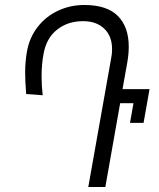

<svg xmlns="http://www.w3.org/2000/svg" viewBox="-20 -751 640 771"><path d="M430 -554Q430 -606 398.5 -636Q367 -666 313.5 -666Q252 -666 209 -631.8Q166 -597.5 155 -535Q147 -494 147 -444Q147 -405 151.5 -368.5L85 -373.5Q81 -427 81 -458.5Q81 -503 88 -543Q98 -600 131.2 -642.8Q164.5 -685.5 213.5 -708.2Q262.5 -731 318.5 -731Q409.5 -731 453.2 -687Q497 -643 497 -563.5Q497 -533.5 491 -499.5L472 -393H580.5L570.5 -336.5L556.5 -257.5H502L516 -336.5H462.5L403 0H334.5L427.5 -523.5Q430 -536.5 430 -554Z"/></svg>

Font: JuliaMono Light
Style: Italic
Weight: 300
Italic angle: -9°
Monospace: yes
Designer: cormullion
Foundry: corm
Version: Version 0.054; ttfautohint (v1.8.4)